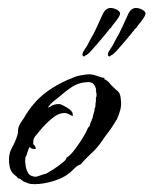

<svg xmlns="http://www.w3.org/2000/svg" viewBox="-20 -446 392 491"><path d="M263 -304Q260 -300 257.5 -302.5Q255 -305 256 -307Q256 -311 258 -314Q260 -317 263 -322Q266 -326 269 -331.5Q272 -337 275 -343Q284 -358 292.5 -376.5Q301 -395 306 -406Q312 -422 323 -425Q330 -427 340 -423Q350 -419 352 -413Q354 -406 332 -380L328 -374Q324 -372 321 -366Q319 -365 318 -363Q317 -361 315 -359Q290 -329 279 -317Q268 -305 263 -304ZM198 -304Q195 -300 192.5 -302.5Q190 -305 191 -307Q191 -311 193 -314Q195 -317 198 -322Q201 -326 204 -331.5Q207 -337 210 -343Q219 -358 227.5 -376.5Q236 -395 241 -406Q247 -422 258 -425Q265 -427 275 -423Q285 -419 287 -413Q289 -406 267 -380L263 -374Q259 -372 256 -366Q254 -365 253 -363Q252 -361 250 -359Q225 -329 214 -317Q203 -305 198 -304ZM68 25Q58 25 51.5 22.5Q45 20 40 18Q37 16 33.5 13Q30 10 26 10Q25 8 22 5L18 2Q9 -5 6 -15Q3 -25 3 -38Q3 -55 11 -69Q19 -83 24 -99Q26 -104 26 -109Q26 -114 27 -119Q29 -126 33 -132Q37 -138 41 -144Q64 -184 96 -208.5Q128 -233 173 -250Q178 -252 190.5 -254Q203 -256 208 -256Q216 -256 223 -253.5Q230 -251 237 -249Q239 -248 241.5 -247.5Q244 -247 248 -247L246 -244Q255 -240 260.5 -233Q266 -226 273 -220L282 -212Q286 -208 287.5 -201.5Q289 -195 289 -191Q291 -177 287.5 -164.5Q284 -152 279 -141Q273 -131 266 -120.5Q259 -110 251 -100Q244 -90 237 -80Q230 -70 221 -61Q219 -59 211 -51.5Q203 -44 195.5 -36Q188 -28 187 -26Q178 -23 172 -17L166 -11Q148 7 120 16Q92 25 68 25ZM73 6Q74 5 76 5L85 2Q90 0 94.5 -1Q99 -2 100 -3Q104 -5 116.5 -13Q129 -21 140 -30Q151 -39 150 -43Q157 -46 167.5 -59Q178 -72 187.5 -87Q197 -102 200 -108Q202 -113 204 -117Q206 -121 210 -125Q210 -130 212.5 -134Q215 -138 215 -141Q217 -143 217.5 -147.5Q218 -152 219 -154Q221 -162 222 -164L221 -165Q222 -167 222.5 -169.5Q223 -172 224 -173V-176Q224 -181 225 -185.5Q226 -190 225 -195Q227 -199 227 -202Q227 -205 226.5 -208Q226 -211 225 -214L226 -215Q225 -224 220 -230Q215 -236 207 -236Q182 -236 163 -223Q144 -210 126 -194Q119 -189 113.5 -184Q108 -179 103 -172Q103 -171 102 -170Q104 -172 108 -173Q117 -180 131 -180Q136 -180 151 -171Q166 -162 166 -154V-149Q159 -152 158 -153L154 -155Q150 -157 145 -157Q129 -157 111.5 -142Q94 -127 83 -113Q76 -105 70 -97.5Q64 -90 65 -77Q70 -74 72 -66Q69 -65 66 -65Q61 -65 56 -70Q53 -66 51 -59Q49 -52 47 -47L45 -44Q45 -40 44.5 -36Q44 -32 45 -28Q46 -13 52 -3.5Q58 6 73 6Z"/></svg>

Font: Qwitcher Grypen
Style: Bold
Weight: 700
Designer: Robert E. Leuschke
Foundry: Robert E. Leuschke
Version: Version 1.100; ttfautohint (v1.8.3)